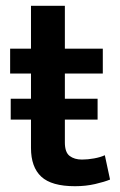

<svg xmlns="http://www.w3.org/2000/svg" viewBox="-20 -643 416 663"><path d="M335 -389H204V-302H317V-230H204V-151Q204 -117 220.5 -104.5Q237 -92 263 -92Q283 -92 305 -96Q327 -100 342 -107L360 -23Q341 -15 308.5 -7.5Q276 0 239 0Q158 0 122.5 -33Q87 -66 87 -132V-230H17V-302H87V-389H15V-475H87V-623H204V-475H335Z"/></svg>

Font: Mukta SemiBold
Style: Regular
Weight: 600
Designer: Girish Dalvi and Yashodeep Gholap
Foundry: Ek Type
Version: Version 2.538;PS 1.002;hotconv 16.6.51;makeotf.lib2.5.65220;